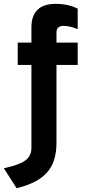

<svg xmlns="http://www.w3.org/2000/svg" viewBox="-37 -732 443 996"><path d="M-17 141Q64 123 95 100Q126 77 126 34V-395H55V-511H126V-589Q126 -712 252 -712Q317 -712 366 -687V-581Q323 -598 293 -598Q256 -598 256 -563V-511H366V-395H256V9Q256 110 205 165Q154 220 49 244Z"/></svg>

Font: ReCut ExtraBold
Style: Regular
Weight: 800
Designer: Giant Group (for alternate capitals set)
Version: Version 2.002;FEAKit 1.0